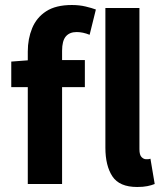

<svg xmlns="http://www.w3.org/2000/svg" viewBox="-20 -735 654 767"><path d="M91 0V-387H25V-489L91 -494V-529Q91 -580 108.5 -622.5Q126 -665 164.5 -690Q203 -715 267 -715Q297 -715 322 -709Q347 -703 363 -697L338 -596Q311 -607 286 -607Q258 -607 243 -589.5Q228 -572 228 -532V-495H319V-387H228V0ZM528 12Q457 12 429 -30.5Q401 -73 401 -145V-703H537V-139Q537 -116 545.5 -107.5Q554 -99 563 -99Q567 -99 571 -99Q575 -99 581 -101L598 0Q586 5 569 8.5Q552 12 528 12Z"/></svg>

Font: Assistant
Style: Bold
Weight: 700
Designer: Hebrew By Ben Nathan, Latin by Paul Hunt
Version: Version 3.000